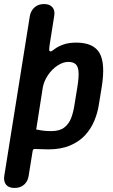

<svg xmlns="http://www.w3.org/2000/svg" viewBox="-30 -723 556 946"><path d="M41 203Q13 203 0 187Q-13 171 -9 144L117 -644Q122 -671 140.5 -687Q159 -703 186 -703H188Q215 -703 228.5 -687Q242 -671 237 -644L215 -505Q212 -484 212.5 -476.5Q213 -469 221 -470Q226 -471 240 -482Q254 -493 280.5 -503Q307 -513 346 -513Q431 -513 460.5 -461.5Q490 -410 471 -293L457 -207Q451 -167 434.5 -127.5Q418 -88 389 -56.5Q360 -25 315 -6Q270 13 208 13Q189 13 173 12Q157 11 142 11Q134 10 131 20L111 144Q107 171 88.5 187Q70 203 43 203ZM222 -77Q264 -77 287 -95Q310 -113 321 -142.5Q332 -172 337 -207L351 -293Q359 -342 357 -369Q355 -396 342.5 -407Q330 -418 306 -418Q281 -418 253.5 -400Q226 -382 206.5 -353Q187 -324 181 -293L150 -95Q149 -91 148.5 -88Q148 -85 149 -85Q154 -84 173.5 -80.5Q193 -77 222 -77Z"/></svg>

Font: Winky Sans Medium
Style: Italic
Weight: 500
Italic angle: -8.97852°
Designer: Simon Atzbach
Foundry: typofactur
Version: Version 1.205